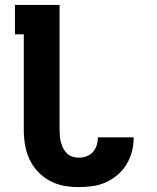

<svg xmlns="http://www.w3.org/2000/svg" viewBox="-20 -755 640 783"><path d="M301 8Q271 8 240.5 2.5Q210 -3 182.5 -18Q155 -33 134 -55.5Q113 -78 100 -106Q87 -134 82 -164.5Q77 -195 77 -226V-615H41V-735H223V-226Q223 -213 224 -200Q225 -187 228.5 -174.5Q232 -162 238 -150Q244 -138 253.5 -129Q263 -120 275.5 -116Q288 -112 301 -112Q317 -112 332.5 -117.5Q348 -123 358.5 -134.5Q369 -146 374 -161.5Q379 -177 379 -193V-195H525V-191Q525 -163 517.5 -135.5Q510 -108 495.5 -84Q481 -60 459 -41.5Q437 -23 411.5 -11.5Q386 0 357.5 4Q329 8 301 8Z"/></svg>

Font: Iosevka Heavy Extended
Style: Regular
Weight: 900
Width: 7
Monospace: yes
Designer: Belleve Invis
Foundry: Belleve Invis
Version: Version 32.5.0; ttfautohint (v1.8.4)